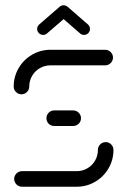

<svg xmlns="http://www.w3.org/2000/svg" viewBox="-20 -707 482 727"><path d="M380.4 -168.9Q392.2 -168.9 400.9 -160.2Q409.6 -151.5 409.6 -139.3Q409.6 -101.5 390.9 -69.4Q372.2 -37.4 340.2 -18.7Q308.1 0 270.4 0H63.3Q51.1 0 42.4 -8.7Q33.7 -17.4 33.7 -29.6Q33.7 -41.5 42.4 -50.2Q51.1 -58.9 63.3 -58.9H270.4Q292.2 -58.9 310.7 -69.6Q329.3 -80.4 340 -98.9Q350.7 -117.4 350.7 -139.3Q350.7 -151.5 359.4 -160.2Q368.1 -168.9 380.4 -168.9ZM286.7 -259.3Q286.7 -247 278 -238.5Q269.3 -230 257 -230H185.2Q173 -230 164.4 -238.5Q155.9 -247 155.9 -259.3Q155.9 -271.5 164.4 -280.2Q173 -288.9 185.2 -288.9H257Q269.3 -288.9 278 -280.2Q286.7 -271.5 286.7 -259.3ZM61.5 -350Q49.3 -350 40.6 -358.5Q31.9 -367 31.9 -379.3Q31.9 -417 50.6 -449.1Q69.3 -481.1 101.3 -499.8Q133.3 -518.5 171.1 -518.5H378.1Q390.4 -518.5 399.1 -509.8Q407.8 -501.1 407.8 -488.9Q407.8 -477 399.1 -468.3Q390.4 -459.6 378.1 -459.6H171.1Q149.3 -459.6 130.7 -448.9Q112.2 -438.1 101.5 -419.6Q90.7 -401.1 90.7 -379.3Q90.7 -367 82 -358.5Q73.3 -350 61.5 -350ZM220.7 -687Q230 -687 236.7 -680.4Q243.3 -673.7 243.3 -664.4Q243.3 -654.4 235.6 -647.4L158.1 -580.4Q151.9 -574.8 143.3 -574.8Q134.1 -574.8 127.4 -581.5Q120.7 -588.1 120.7 -597.4Q120.7 -607.4 128.5 -614.4L205.9 -681.5Q212.2 -687 220.7 -687ZM235.9 -681.5 313 -614.4Q320.7 -607.4 320.7 -597.4Q320.7 -588.1 314.1 -581.5Q307.4 -574.8 298.1 -574.8Q289.6 -574.8 283.3 -580.4L206.3 -647.4Z"/></svg>

Font: 26F Galaxy Sans Medium
Style: Regular
Weight: 500
Designer: C₂₉H₂₅N₃O₅
Version: Version 1.100